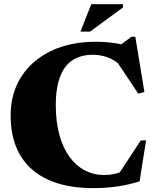

<svg xmlns="http://www.w3.org/2000/svg" viewBox="-20 -904 762 938"><path d="M488.5 -49Q515.5 -49 539 -54.2Q562.5 -59.5 592 -73.5L556.5 -48.5L667.5 -218H693.5L662 -18Q609.5 -1.5 554.2 6.8Q499 15 434 15Q338 15 263.2 -8Q188.5 -31 136.8 -76Q85 -121 58.5 -187.2Q32 -253.5 32 -340.5Q32 -447 83.2 -528Q134.5 -609 228.2 -654.5Q322 -700 449 -700Q486 -700 519 -696.2Q552 -692.5 597 -682.5L548 -669L622 -724.5H641L685.5 -454.5L655.5 -446.5L530.5 -633.5L582.5 -574Q542.5 -610.5 506.8 -623.5Q471 -636.5 433 -636.5Q391 -636.5 357.5 -622.5Q324 -608.5 300.8 -579Q277.5 -549.5 265 -502.8Q252.5 -456 252.5 -391Q252.5 -309 270 -245.5Q287.5 -182 319.2 -138.2Q351 -94.5 394.2 -71.8Q437.5 -49 488.5 -49ZM373 -749.5 426 -883.5H580.5V-867.5L420 -749.5Z"/></svg>

Font: Newsreader 36pt ExtraBold
Style: Regular
Weight: 800
Designer: Hugues Gentile
Foundry: Production Type
Version: Version 1.003